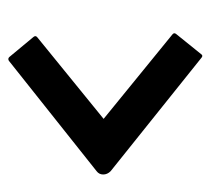

<svg xmlns="http://www.w3.org/2000/svg" viewBox="-43 -586 511 466"><g transform="rotate(-90 213.0 -353.5)"><path d="M298 -588Q303 -591 307 -587L356 -528Q360 -523 355 -519L157 -358L362 -191Q367 -187 363 -182L313 -120Q310 -117 306 -120L30 -341Q22 -349 22 -359Q22 -369 30 -375Z"/></g></svg>

Font: AL Dynamic
Style: Regular
Weight: 400
Version: Version 1.000; ttfautohint (v1.8.2) -l 8 -r 50 -G 200 -x 14 